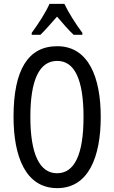

<svg xmlns="http://www.w3.org/2000/svg" viewBox="-20 -963 590 993"><path d="M313 -943H236C217 -900 180 -842 144 -793V-783H189C213 -806 244 -842 275 -877C305 -842 333 -809 361 -783H406V-793C373 -837 334 -898 313 -943ZM501 -358C501 -563 438 -724 276 -724C126 -724 50 -603 50 -359C50 -156 111 10 276 10C438 10 501 -152 501 -358ZM137 -358C137 -549 183 -648 276 -648C366 -648 412 -551 412 -358C412 -163 365 -67 275 -67C185 -67 137 -166 137 -358Z"/></svg>

Font: Noto Sans Lao Looped ExtraCondensed
Style: Regular
Weight: 400
Width: 2
Designer: Mark Frömberg, Ben Mitchell
Foundry: The Fontpad Ltd
Version: Version 1.003